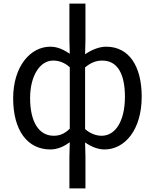

<svg xmlns="http://www.w3.org/2000/svg" viewBox="-20 -816 860 1065"><path d="M365 229H454V54L452 -26C487 -1 525 13 560 13C671 13 766 -94 766 -280C766 -447 697 -557 569 -557C529 -557 487 -539 452 -515L454 -597V-796H365V-597L367 -518C335 -539 301 -557 259 -557C148 -557 53 -447 53 -271C53 -90 134 13 259 13C301 13 337 -5 367 -27L365 54ZM278 -63C195 -63 147 -141 147 -272C147 -396 202 -480 274 -480C306 -480 337 -470 367 -443V-102C337 -73 310 -63 278 -63ZM544 -63C519 -63 485 -71 452 -100V-442C486 -471 517 -480 547 -480C636 -480 673 -399 673 -279C673 -144 620 -63 544 -63Z"/></svg>

Font: Source Han Sans TC
Style: Regular
Weight: 400
Designer: Ryoko NISHIZUKA 西塚涼子 (kana, bopomofo & ideographs); Paul D. Hunt (Latin, Greek & Cyrillic); Sandoll Communications 산돌커뮤니
Foundry: Adobe
Version: Version 2.002;hotconv 1.0.116;makeotfexe 2.5.65601